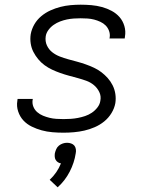

<svg xmlns="http://www.w3.org/2000/svg" viewBox="-20 -558 640 819"><path d="M251 8Q227 8 203.5 6Q180 4 158 -2Q136 -8 115.5 -18Q95 -28 80 -44Q65 -60 57.5 -82.5Q50 -105 54 -128Q54 -130 54.5 -132Q55 -134 55 -136H120Q120 -135 119.5 -133.5Q119 -132 119 -131Q117 -116 122.5 -102.5Q128 -89 139 -79.5Q150 -70 163.5 -64.5Q177 -59 191 -55.5Q205 -52 220.5 -51Q236 -50 251 -50Q266 -50 281.5 -51Q297 -52 312.5 -55Q328 -58 343 -63Q358 -68 371.5 -77Q385 -86 395.5 -99.5Q406 -113 408 -128Q412 -148 403.5 -165.5Q395 -183 380.5 -195Q366 -207 348 -213.5Q330 -220 311.5 -225Q293 -230 274.5 -235Q256 -240 237.5 -246.5Q219 -253 202 -261Q185 -269 170 -280Q155 -291 143 -305.5Q131 -320 122.5 -336.5Q114 -353 111 -372.5Q108 -392 111 -412Q115 -434 126.5 -454Q138 -474 156 -489Q174 -504 195 -513.5Q216 -523 237.5 -528.5Q259 -534 281 -536Q303 -538 324 -538Q347 -538 370 -536Q393 -534 415 -528Q437 -522 456.5 -511.5Q476 -501 490 -485Q504 -469 510.5 -447Q517 -425 513 -402Q513 -400 512.5 -398Q512 -396 512 -394H447Q447 -395 447.5 -396.5Q448 -398 448 -399Q450 -413 445 -426.5Q440 -440 430.5 -449.5Q421 -459 408 -465Q395 -471 381.5 -474.5Q368 -478 353.5 -479Q339 -480 324 -480Q310 -480 295 -479Q280 -478 265.5 -475Q251 -472 236.5 -466.5Q222 -461 209 -452Q196 -443 186.5 -430Q177 -417 175 -403Q172 -382 180 -364.5Q188 -347 202.5 -335.5Q217 -324 235 -317Q253 -310 271.5 -305Q290 -300 308.5 -295Q327 -290 345.5 -283.5Q364 -277 381 -269Q398 -261 412.5 -250Q427 -239 439.5 -225Q452 -211 460.5 -194Q469 -177 472 -157.5Q475 -138 472 -118Q468 -96 455.5 -75.5Q443 -55 424.5 -40Q406 -25 384 -15.5Q362 -6 340 -1Q318 4 295.5 6Q273 8 251 8ZM226 241 192 209Q208 194 220 176.5Q232 159 240 139Q233 138 227 134Q221 130 217.5 124Q214 118 213.5 110.5Q213 103 214 96Q216 87 220 78Q224 69 231.5 63Q239 57 248 54Q257 51 266 51Q275 51 283.5 54Q292 57 297 63Q302 69 303.5 78Q305 87 303 96Q297 136 277.5 174Q258 212 226 241Z"/></svg>

Font: Iosevka Curly Light Extended
Style: Italic
Weight: 300
Width: 7
Italic angle: -9°
Monospace: yes
Designer: Belleve Invis
Foundry: Belleve Invis
Version: Version 11.1.0; ttfautohint (v1.8.3)